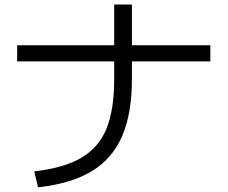

<svg xmlns="http://www.w3.org/2000/svg" viewBox="-20 -796 978 825"><path d="M470.7 -457V-776.4H546.9V-457Q546.9 -308.6 504.9 -211.4Q462.9 -114.3 374.5 -60.5Q286.1 -6.8 143.6 8.8L127 -59.6Q254.9 -74.2 329.6 -118.2Q404.3 -162.1 437.5 -243.2Q470.7 -324.2 470.7 -457ZM53.7 -601.6H883.8V-532.2H53.7Z"/></svg>

Font: WEMIX Pretendard Variable
Style: Regular
Weight: 400
Designer: Base glyphs from Inter by Rasmus Andersson; Hangeul glyphs from Noto Sans CJK(Source Han Sans) by Jang Soo-young and Kan
Foundry: Kil Hyung-jin
Version: Version 1.000;Glyphs 3.2 (3208)